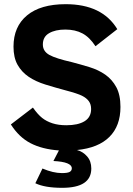

<svg xmlns="http://www.w3.org/2000/svg" viewBox="-20 -710 640 923"><path d="M418.9 100.1Q418.9 192.9 278.8 192.9Q195.3 192.9 149.9 170.9L184.1 100.1Q235.8 122.1 277.8 122.1Q304.2 122.1 314.7 116.5Q325.2 110.8 325.2 99.1Q325.2 68.4 236.8 64L263.2 13.2Q182.6 7.3 127 -21.5Q71.3 -50.3 32.2 -111.8L138.2 -192.9Q161.6 -159.7 182.6 -143.1Q203.6 -126.5 232.4 -117.2Q261.2 -107.9 298.8 -107.9Q355 -107.9 386.5 -127.2Q418 -146.5 418 -186Q418 -208.5 407 -223.6Q396 -238.8 374 -249.8Q352.1 -260.7 297.9 -274.9Q245.1 -289.1 198.5 -303.5Q151.9 -317.9 117.9 -340.8Q84 -363.8 64.5 -398.4Q44.9 -433.1 44.9 -485.8Q44.9 -582 109.9 -636Q174.8 -689.9 295.9 -689.9Q471.2 -689.9 543.9 -569.8L439 -487.8Q411.1 -530.8 376.5 -549.3Q341.8 -567.9 293.9 -567.9Q246.1 -567.9 216.1 -550.5Q186 -533.2 186 -496.1Q186 -463.4 217.3 -446Q248.5 -428.7 326.2 -411.1Q369.1 -399.9 411.1 -387Q453.1 -374 486.1 -351.1Q519 -328.1 539.1 -291Q559.1 -253.9 559.1 -195.8Q559.1 -105 506.1 -52Q453.1 1 350.1 11.2Q378.9 19 398.9 42Q418.9 64.9 418.9 100.1Z"/></svg>

Font: Clear Sans
Style: Bold
Weight: 700
Foundry: Intel Corporation
Version: Version 1.00